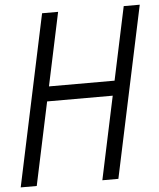

<svg xmlns="http://www.w3.org/2000/svg" viewBox="-55 -848 743 895"><g transform="rotate(-5 316.0 -400.0)"><path d="M387.5 0 557.5 -800H632.5L462.5 0ZM5.5 0 175.5 -800H250.5L80.5 0ZM117 -388.5 132 -457.5H531L516 -388.5Z"/></g></svg>

Font: Victor Mono Thin
Style: Italic
Weight: 100
Italic angle: -12°
Monospace: yes
Designer: Rune Bjørnerås
Version: Version 1.561;gftools[0.9.30]